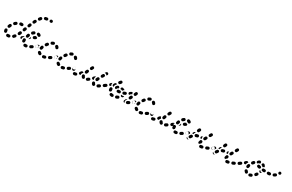

<svg xmlns="http://www.w3.org/2000/svg" viewBox="147 -1803 4687 3078"><g transform="rotate(30 2490.0 -264.0)"><path d="M123 18Q130 10 128 0Q127 -5 125 -9Q122 -14 118 -17Q114 -20 110 -21Q105 -22 100 -21Q92 -20 84 -20Q83 -20 82 -20Q71 -21 64 -14Q56 -7 56 4Q56 9 58 13Q59 18 63 22Q66 25 71 27Q75 29 80 30Q82 30 84 30Q96 30 107 28Q117 27 123 18ZM203 -66Q195 -73 185 -72Q174 -71 168 -63Q161 -55 155 -49Q151 -45 149 -41Q147 -36 147 -31Q147 -26 148 -22Q150 -17 153 -14Q161 -6 171 -6Q181 -5 189 -12Q198 -21 206 -31Q213 -39 212 -49Q211 -60 203 -66ZM30 -13Q39 -17 43 -26Q47 -36 43 -45Q40 -52 40 -60Q39 -70 31 -77Q23 -83 12 -83Q8 -82 3 -80Q-1 -77 -4 -74Q-8 -70 -9 -65Q-11 -60 -10 -55Q-9 -40 -3 -26Q1 -17 11 -13Q20 -9 30 -13ZM247 -156Q238 -160 228 -157Q218 -153 214 -143Q210 -133 205 -124Q203 -119 203 -114Q202 -109 204 -105Q206 -100 209 -96Q212 -93 217 -90Q226 -86 236 -89Q246 -93 250 -102Q255 -112 260 -123Q264 -133 260 -142Q257 -152 247 -156ZM5 -123Q8 -119 11 -115Q15 -112 19 -110Q24 -108 29 -108Q34 -109 39 -111Q43 -113 46 -116Q50 -120 52 -125Q55 -134 60 -143Q64 -152 61 -162Q58 -172 49 -176Q39 -181 30 -178Q20 -175 15 -165Q9 -154 5 -142Q3 -138 3 -133Q3 -128 5 -123ZM282 -250Q273 -253 263 -249Q254 -245 250 -235L242 -214Q239 -204 243 -195Q247 -185 257 -182Q262 -180 267 -180Q272 -180 276 -183Q281 -185 284 -188Q288 -192 289 -197L297 -218Q301 -227 296 -237Q292 -246 282 -250ZM65 -199Q69 -195 73 -193Q78 -191 83 -191Q88 -190 92 -192Q97 -194 101 -197Q108 -204 116 -210Q124 -216 126 -226Q127 -236 121 -245Q115 -253 105 -255Q95 -256 86 -250Q76 -243 67 -234Q59 -227 59 -217Q58 -206 65 -199ZM153 -275Q146 -267 147 -257Q147 -252 150 -248Q152 -243 156 -240Q160 -237 164 -235Q169 -234 174 -234Q177 -235 180 -235Q186 -235 192 -234Q202 -233 210 -240Q218 -247 219 -257Q220 -267 213 -275Q207 -283 196 -284Q189 -285 180 -285Q175 -285 169 -284Q159 -283 153 -275ZM318 -343Q309 -347 299 -343Q290 -339 286 -329L278 -308Q274 -298 278 -289Q282 -279 292 -276Q301 -272 311 -276Q320 -280 324 -290L332 -311Q336 -320 332 -330Q328 -339 318 -343ZM363 -433Q354 -438 344 -435Q334 -432 329 -422Q324 -412 318 -402Q314 -392 317 -383Q320 -373 330 -368Q334 -366 339 -366Q344 -365 349 -367Q353 -368 357 -372Q361 -375 363 -379Q368 -389 373 -399Q378 -408 375 -418Q372 -428 363 -433ZM431 -496Q430 -501 428 -506Q426 -510 422 -513Q414 -520 404 -519Q393 -518 387 -510Q379 -501 372 -491Q366 -483 367 -473Q369 -462 377 -456Q386 -450 396 -451Q406 -453 412 -461Q419 -470 425 -478Q428 -482 430 -487Q431 -491 431 -496ZM518 -540Q517 -545 515 -549Q512 -553 508 -556Q504 -559 500 -561Q495 -562 490 -561Q477 -559 466 -557Q456 -555 450 -546Q444 -537 447 -527Q449 -517 458 -511Q467 -506 477 -508Q486 -510 497 -512Q507 -513 513 -521Q519 -530 518 -540ZM600 -541Q600 -551 592 -559Q585 -566 575 -566H570Q560 -566 553 -559Q546 -551 546 -541Q546 -530 553 -523Q560 -516 571 -516H575Q585 -516 593 -523Q600 -531 600 -541Z M441 18Q448 10 446 0Q446 -5 443 -9Q441 -14 437 -17Q433 -20 428 -21Q423 -22 419 -22Q413 -21 407 -21Q404 -21 402 -21Q392 -22 384 -15Q376 -9 375 2Q375 7 376 11Q378 16 381 20Q384 24 388 26Q393 28 398 29Q402 29 407 29Q416 29 425 28Q435 27 441 18ZM537 -28Q538 -33 537 -38Q536 -43 534 -47Q529 -56 518 -58Q508 -61 500 -56Q490 -50 481 -45Q477 -43 474 -39Q471 -35 469 -30Q468 -26 468 -21Q469 -16 471 -11Q476 -2 486 1Q496 4 505 -1Q515 -6 525 -13Q529 -15 532 -19Q535 -23 537 -28ZM325 -41Q323 -53 323 -66V-67Q323 -78 330 -85Q338 -92 348 -92Q353 -92 358 -90Q362 -88 366 -85Q369 -81 371 -77Q373 -72 373 -67V-66Q373 -57 374 -50Q375 -46 374 -42Q374 -38 372 -35Q371 -34 369 -33Q364 -28 361 -23Q359 -22 357 -22Q356 -21 354 -21Q344 -19 335 -25Q327 -31 325 -41ZM603 -73Q603 -78 602 -82Q601 -87 598 -91Q593 -100 582 -102Q572 -103 564 -97H562Q554 -91 552 -80Q550 -70 556 -62Q562 -53 572 -51Q582 -50 591 -56L592 -57Q596 -59 599 -64Q602 -68 603 -73ZM315 -101Q320 -107 327 -110Q326 -111 325 -113Q319 -115 313 -114Q308 -113 303 -110Q294 -104 285 -98Q276 -92 274 -81Q273 -71 278 -63Q282 -57 288 -54Q294 -52 301 -52Q301 -59 301 -66V-67Q301 -76 304 -85Q308 -94 315 -101ZM414 -119 395 -109Q398 -112 401 -115Q406 -123 408 -132Q410 -140 413 -147Q415 -154 416 -161Q418 -160 420 -157Q421 -155 423 -153Q428 -144 425 -134Q423 -124 414 -119ZM356 -118Q366 -116 375 -121Q384 -127 386 -137Q389 -146 392 -155Q395 -165 391 -174Q386 -183 377 -187Q372 -189 367 -188Q362 -188 357 -186Q353 -184 350 -180Q346 -176 345 -172Q341 -160 338 -148Q335 -138 341 -129Q346 -120 356 -118ZM509 -201Q503 -202 497 -204Q490 -208 484 -213Q484 -213 484 -213Q481 -213 479 -212Q476 -211 474 -210Q467 -205 456 -199Q447 -194 444 -184Q442 -174 447 -165Q452 -156 462 -154Q472 -151 481 -156Q492 -162 501 -167Q509 -173 512 -182Q514 -192 509 -201ZM384 -228Q384 -223 386 -218Q388 -214 391 -210Q398 -203 409 -202Q419 -202 426 -209Q433 -215 440 -221Q449 -226 451 -237Q453 -247 447 -255Q441 -264 431 -266Q420 -268 412 -262Q401 -254 392 -246Q388 -242 386 -238Q384 -233 384 -228ZM487 -281Q478 -276 475 -266Q471 -256 476 -247Q481 -238 491 -235Q494 -234 496 -232Q498 -231 499 -230Q506 -223 517 -223Q527 -222 534 -230Q538 -233 540 -238Q542 -242 542 -247Q542 -252 540 -257Q538 -261 535 -265Q529 -271 521 -276Q514 -280 506 -282Q496 -285 487 -281Z M795 1Q794 -3 790 -7Q787 -11 783 -13Q778 -16 773 -16Q768 -17 764 -15Q754 -12 746 -11Q736 -10 730 -1Q724 7 725 17Q726 22 729 27Q731 31 735 34Q739 37 744 38Q749 39 754 38Q765 37 778 33Q788 30 793 21Q798 11 795 1ZM683 24Q688 23 692 20Q695 16 698 12Q700 8 701 3Q702 -2 700 -7Q699 -12 696 -16Q693 -19 688 -22Q682 -26 678 -30Q675 -34 670 -36Q666 -38 661 -38Q656 -39 651 -37Q647 -36 643 -32Q635 -25 634 -15Q634 -5 641 3Q650 14 664 22Q668 24 673 25Q678 25 683 24ZM880 -47Q878 -51 874 -54Q870 -57 865 -58Q860 -60 855 -59Q850 -58 846 -55Q837 -50 828 -45Q819 -40 816 -30Q814 -20 819 -11Q821 -6 825 -3Q829 0 834 1Q839 2 844 2Q848 1 853 -1Q862 -7 872 -13Q881 -18 883 -28Q886 -38 880 -47ZM949 -73Q949 -78 948 -82Q947 -87 944 -91Q939 -100 928 -102Q918 -103 910 -97H908Q904 -94 902 -90Q899 -85 898 -80Q897 -76 898 -71Q899 -66 902 -62Q908 -53 918 -52Q929 -50 937 -56L938 -57Q942 -59 945 -64Q948 -68 949 -73ZM573 -53Q568 -54 564 -56Q560 -59 557 -63Q554 -68 553 -72Q553 -77 554 -82Q555 -87 557 -91Q560 -95 564 -98Q571 -102 582 -110Q586 -112 591 -113Q595 -115 600 -114Q602 -113 603 -113Q605 -112 606 -112Q604 -104 602 -95Q601 -86 603 -78Q604 -72 607 -66Q598 -60 592 -56Q587 -53 583 -52Q578 -52 573 -53ZM645 -62Q655 -60 663 -66Q672 -72 674 -82Q675 -91 678 -100Q681 -110 677 -119Q672 -128 662 -131Q658 -133 653 -133Q648 -132 643 -130Q639 -128 636 -124Q632 -120 631 -116Q627 -104 625 -91Q623 -81 629 -73Q635 -64 645 -62ZM678 -154Q686 -148 696 -149Q706 -151 712 -160Q718 -168 724 -176Q731 -184 730 -194Q728 -205 720 -211Q712 -217 702 -216Q692 -215 685 -207Q678 -198 672 -189Q666 -180 667 -170Q669 -160 678 -154ZM874 -248Q870 -252 867 -254Q864 -257 859 -259Q855 -261 850 -260Q845 -260 840 -258Q836 -256 832 -252Q825 -245 825 -234Q826 -224 833 -217Q835 -216 838 -213Q840 -210 842 -207Q844 -203 848 -199Q852 -196 857 -195Q861 -193 866 -194Q871 -194 876 -197Q885 -202 888 -212Q891 -221 886 -231Q881 -239 875 -247Q874 -247 874 -247Q874 -247 874 -248ZM736 -250Q735 -245 736 -240Q736 -235 739 -231Q744 -222 754 -219Q764 -217 773 -222Q781 -226 788 -229Q798 -232 802 -241Q807 -250 804 -260Q800 -270 791 -275Q782 -279 772 -276Q760 -272 748 -265Q743 -262 740 -258Q737 -254 736 -250Z M1141 1Q1140 -3 1136 -7Q1133 -11 1129 -13Q1124 -16 1119 -16Q1114 -17 1110 -15Q1100 -12 1092 -11Q1082 -10 1076 -1Q1070 7 1071 17Q1072 22 1075 27Q1077 31 1081 34Q1085 37 1090 38Q1095 39 1100 38Q1111 37 1124 33Q1134 30 1139 21Q1144 11 1141 1ZM1029 24Q1034 23 1038 20Q1041 16 1044 12Q1046 8 1047 3Q1048 -2 1046 -7Q1045 -12 1042 -16Q1039 -19 1034 -22Q1028 -26 1024 -30Q1021 -34 1016 -36Q1012 -38 1007 -38Q1002 -39 997 -37Q993 -36 989 -32Q981 -25 980 -15Q980 -5 987 3Q996 14 1010 22Q1014 24 1019 25Q1024 25 1029 24ZM1226 -47Q1224 -51 1220 -54Q1216 -57 1211 -58Q1206 -60 1201 -59Q1196 -58 1192 -55Q1183 -50 1174 -45Q1165 -40 1162 -30Q1160 -20 1165 -11Q1167 -6 1171 -3Q1175 0 1180 1Q1185 2 1190 2Q1194 1 1199 -1Q1208 -7 1218 -13Q1227 -18 1229 -28Q1232 -38 1226 -47ZM1295 -73Q1295 -78 1294 -82Q1293 -87 1290 -91Q1285 -100 1274 -102Q1264 -103 1256 -97H1254Q1250 -94 1248 -90Q1245 -85 1244 -80Q1243 -76 1244 -71Q1245 -66 1248 -62Q1254 -53 1264 -52Q1275 -50 1283 -56L1284 -57Q1288 -59 1291 -64Q1294 -68 1295 -73ZM919 -53Q914 -54 910 -56Q906 -59 903 -63Q900 -68 899 -72Q899 -77 900 -82Q901 -87 903 -91Q906 -95 910 -98Q917 -102 928 -110Q932 -112 937 -113Q941 -115 946 -114Q948 -113 949 -113Q951 -112 952 -112Q950 -104 948 -95Q947 -86 949 -78Q950 -72 953 -66Q944 -60 938 -56Q933 -53 929 -52Q924 -52 919 -53ZM991 -62Q1001 -60 1009 -66Q1018 -72 1020 -82Q1021 -91 1024 -100Q1027 -110 1023 -119Q1018 -128 1008 -131Q1004 -133 999 -133Q994 -132 989 -130Q985 -128 982 -124Q978 -120 977 -116Q973 -104 971 -91Q969 -81 975 -73Q981 -64 991 -62ZM1024 -154Q1032 -148 1042 -149Q1052 -151 1058 -160Q1064 -168 1070 -176Q1077 -184 1076 -194Q1074 -205 1066 -211Q1058 -217 1048 -216Q1038 -215 1031 -207Q1024 -198 1018 -189Q1012 -180 1013 -170Q1015 -160 1024 -154ZM1220 -248Q1216 -252 1213 -254Q1210 -257 1205 -259Q1201 -261 1196 -260Q1191 -260 1186 -258Q1182 -256 1178 -252Q1171 -245 1171 -234Q1172 -224 1179 -217Q1181 -216 1184 -213Q1186 -210 1188 -207Q1190 -203 1194 -199Q1198 -196 1203 -195Q1207 -193 1212 -194Q1217 -194 1222 -197Q1231 -202 1234 -212Q1237 -221 1232 -231Q1227 -239 1221 -247Q1220 -247 1220 -247Q1220 -247 1220 -248ZM1082 -250Q1081 -245 1082 -240Q1082 -235 1085 -231Q1090 -222 1100 -219Q1110 -217 1119 -222Q1127 -226 1134 -229Q1144 -232 1148 -241Q1153 -250 1150 -260Q1146 -270 1137 -275Q1128 -279 1118 -276Q1106 -272 1094 -265Q1089 -262 1086 -258Q1083 -254 1082 -250Z M1360 5Q1364 -4 1360 -14Q1358 -18 1354 -22Q1351 -25 1346 -27Q1342 -29 1337 -29Q1332 -29 1327 -27Q1321 -25 1318 -25Q1316 -25 1315 -25Q1305 -25 1297 -18Q1290 -11 1290 -1Q1289 9 1296 17Q1303 25 1314 25Q1316 25 1318 25Q1331 25 1346 19Q1356 15 1360 5ZM1674 20Q1684 17 1689 8Q1692 4 1692 -1Q1693 -6 1692 -11Q1691 -15 1688 -19Q1685 -23 1681 -26Q1681 -26 1681 -27Q1680 -32 1677 -36Q1675 -40 1671 -43Q1667 -46 1662 -47Q1657 -49 1652 -48Q1642 -46 1636 -38Q1630 -29 1631 -19Q1633 -8 1639 1Q1645 11 1655 17Q1664 22 1674 20ZM1782 -43Q1776 -52 1766 -54Q1756 -57 1747 -51Q1737 -45 1729 -40Q1720 -35 1717 -25Q1714 -15 1719 -6Q1721 -2 1725 1Q1729 4 1734 6Q1739 7 1744 7Q1749 6 1753 4Q1763 -2 1774 -9Q1782 -14 1785 -24Q1787 -34 1782 -43ZM1470 4Q1465 5 1461 3Q1456 1 1452 -2Q1438 -14 1433 -34Q1432 -38 1433 -43Q1433 -48 1436 -53Q1438 -57 1442 -60Q1446 -63 1451 -64Q1461 -67 1470 -61Q1479 -56 1482 -46Q1483 -42 1485 -39Q1488 -37 1490 -33Q1493 -29 1493 -25Q1493 -22 1494 -19Q1493 -15 1492 -11Q1490 -7 1488 -4Q1484 0 1480 2Q1475 4 1470 4ZM1580 -53Q1577 -57 1572 -59Q1568 -62 1563 -62Q1558 -63 1553 -62Q1549 -61 1545 -58Q1536 -51 1528 -46Q1524 -44 1521 -40Q1518 -36 1516 -31Q1515 -26 1516 -21Q1517 -16 1519 -12Q1525 -3 1535 -1Q1545 2 1554 -4Q1564 -10 1574 -18Q1583 -24 1584 -34Q1586 -44 1580 -53ZM1378 -69Q1385 -77 1392 -86Q1399 -94 1409 -95Q1419 -96 1427 -89Q1429 -87 1431 -85Q1433 -83 1434 -81Q1431 -80 1429 -78Q1421 -72 1416 -64Q1411 -55 1410 -46Q1409 -39 1411 -32Q1403 -27 1395 -28Q1386 -28 1380 -34Q1372 -41 1372 -51Q1371 -62 1378 -69ZM1255 -35Q1251 -38 1249 -43Q1247 -47 1246 -52Q1245 -64 1245 -77Q1245 -88 1252 -95Q1260 -102 1270 -102Q1275 -102 1280 -100Q1284 -98 1288 -95Q1291 -91 1293 -86Q1295 -82 1295 -77Q1295 -66 1296 -57Q1296 -53 1295 -49Q1295 -46 1293 -42Q1287 -39 1282 -35Q1280 -33 1278 -30Q1277 -30 1276 -30Q1275 -30 1273 -29Q1268 -29 1264 -30Q1259 -32 1255 -35ZM1854 -73Q1854 -78 1853 -83Q1852 -87 1849 -91Q1843 -100 1833 -102Q1823 -103 1815 -97L1810 -94Q1806 -91 1803 -87Q1801 -83 1800 -78Q1799 -73 1800 -68Q1801 -63 1804 -59Q1810 -51 1820 -49Q1830 -47 1839 -53L1843 -57Q1848 -60 1850 -64Q1853 -68 1854 -73ZM1600 -71Q1593 -79 1593 -89Q1593 -99 1600 -107Q1608 -114 1616 -122Q1620 -127 1626 -129Q1632 -131 1638 -130Q1634 -123 1632 -117Q1628 -109 1628 -99Q1627 -90 1631 -80Q1633 -76 1635 -71Q1628 -64 1618 -64Q1607 -64 1600 -71ZM1665 -75Q1674 -70 1684 -74Q1694 -78 1698 -87Q1702 -97 1707 -107Q1712 -116 1708 -126Q1705 -136 1696 -140Q1691 -143 1686 -143Q1681 -143 1677 -142Q1672 -140 1668 -137Q1664 -133 1662 -129Q1657 -118 1652 -108Q1648 -98 1652 -89Q1655 -79 1665 -75ZM1460 -92Q1469 -89 1479 -93Q1488 -98 1492 -108Q1495 -117 1499 -127Q1501 -132 1501 -137Q1501 -142 1499 -147Q1497 -151 1494 -155Q1490 -158 1486 -160Q1476 -164 1466 -160Q1457 -156 1453 -146Q1448 -135 1444 -124Q1441 -114 1445 -105Q1450 -96 1460 -92ZM1698 -180Q1699 -175 1702 -171Q1705 -167 1709 -165Q1718 -159 1728 -162Q1738 -165 1743 -174L1755 -193Q1760 -202 1757 -212Q1755 -222 1746 -227Q1742 -230 1737 -230Q1732 -231 1727 -230Q1722 -229 1718 -226Q1714 -223 1712 -218L1700 -199Q1698 -195 1697 -190Q1696 -185 1698 -180ZM1498 -185Q1507 -180 1517 -183Q1527 -186 1532 -195Q1537 -205 1542 -215Q1545 -219 1545 -224Q1546 -229 1545 -234Q1543 -238 1540 -242Q1537 -246 1533 -249Q1524 -254 1514 -251Q1504 -248 1499 -239Q1493 -229 1488 -219Q1483 -210 1486 -200Q1489 -190 1498 -185ZM1730 -255 1744 -273Q1751 -281 1761 -282Q1771 -284 1779 -277Q1787 -271 1789 -261Q1790 -250 1784 -242L1774 -230Q1773 -232 1771 -235Q1765 -242 1757 -247Q1750 -251 1741 -253Q1735 -254 1729 -253Q1729 -254 1730 -254Q1730 -255 1730 -255Z M2030 18Q2034 15 2036 10Q2038 6 2038 1Q2038 -10 2031 -17Q2024 -25 2013 -25Q2005 -25 1999 -27Q1994 -29 1989 -28Q1984 -28 1980 -26Q1975 -23 1972 -20Q1969 -16 1968 -11Q1964 -1 1969 8Q1974 17 1984 20Q1997 25 2012 25Q2017 25 2022 23Q2026 22 2030 18ZM2129 -34Q2127 -38 2123 -41Q2119 -44 2114 -46Q2109 -47 2104 -46Q2099 -45 2095 -43Q2088 -38 2079 -35Q2069 -31 2065 -22Q2061 -12 2065 -3Q2067 2 2070 5Q2073 9 2078 11Q2083 13 2088 13Q2093 13 2097 11Q2109 7 2120 0Q2129 -5 2132 -15Q2134 -25 2129 -34ZM2220 -30 2229 -50Q2231 -55 2235 -58Q2238 -61 2243 -63Q2247 -64 2251 -64Q2254 -65 2258 -64Q2252 -60 2247 -54Q2241 -46 2238 -37Q2235 -28 2236 -18Q2237 -9 2241 -1Q2243 2 2245 5Q2241 5 2238 5Q2235 4 2232 3Q2222 -1 2219 -11Q2215 -21 2220 -30ZM2324 -46Q2321 -50 2317 -53Q2313 -56 2309 -58Q2304 -59 2299 -58Q2294 -58 2290 -55Q2280 -50 2271 -45Q2262 -40 2259 -30Q2256 -20 2261 -11Q2263 -7 2267 -4Q2271 -1 2276 1Q2280 2 2285 2Q2290 1 2295 -1Q2305 -6 2315 -12Q2323 -17 2326 -27Q2329 -37 2324 -46ZM1932 -40Q1936 -37 1941 -36Q1946 -35 1951 -36Q1956 -37 1960 -40Q1964 -43 1967 -47Q1970 -51 1971 -56Q1972 -61 1971 -66Q1969 -74 1969 -83Q1968 -94 1961 -101Q1953 -108 1943 -107Q1932 -107 1925 -99Q1918 -92 1919 -81Q1919 -68 1922 -56Q1923 -51 1925 -47Q1928 -43 1932 -40ZM2389 -91Q2387 -95 2382 -98Q2378 -101 2373 -102Q2368 -102 2363 -101Q2359 -100 2355 -97L2352 -96Q2348 -93 2345 -89Q2343 -84 2342 -79Q2341 -75 2342 -70Q2343 -65 2346 -61Q2349 -57 2353 -54Q2357 -51 2362 -51Q2367 -50 2372 -51Q2377 -52 2381 -55L2383 -57Q2392 -63 2394 -73Q2395 -83 2389 -91ZM1871 -86Q1872 -91 1871 -95Q1870 -100 1867 -104Q1861 -113 1851 -114Q1840 -116 1832 -110Q1823 -104 1815 -98Q1811 -95 1808 -90Q1805 -86 1804 -81Q1804 -77 1805 -72Q1806 -67 1808 -63Q1811 -59 1816 -56Q1820 -53 1825 -52Q1829 -52 1834 -53Q1839 -54 1843 -56Q1852 -63 1861 -69Q1865 -72 1868 -77Q1871 -81 1871 -86ZM2175 -81Q2167 -78 2158 -78Q2148 -78 2139 -82Q2137 -83 2135 -84Q2134 -80 2134 -76Q2134 -72 2135 -69Q2137 -64 2140 -60Q2144 -57 2148 -54Q2158 -50 2167 -54Q2177 -57 2182 -67Q2185 -75 2187 -84Q2187 -85 2187 -85Q2181 -83 2175 -81ZM2104 -91Q2107 -95 2108 -100Q2110 -105 2109 -110Q2108 -120 2100 -126Q2092 -133 2081 -132Q2072 -131 2062 -131Q2052 -130 2045 -123Q2037 -115 2038 -105Q2038 -100 2040 -96Q2042 -91 2045 -88Q2049 -84 2053 -82Q2058 -80 2063 -81Q2075 -81 2087 -82Q2092 -83 2096 -85Q2101 -87 2104 -91ZM2260 -101Q2262 -96 2265 -92Q2269 -89 2273 -86Q2283 -82 2292 -86Q2302 -89 2306 -99L2316 -118Q2318 -123 2318 -128Q2318 -133 2316 -137Q2315 -142 2311 -146Q2308 -149 2304 -151Q2294 -156 2284 -152Q2275 -149 2270 -139L2261 -120Q2259 -115 2259 -110Q2259 -105 2260 -101ZM2202 -144Q2200 -148 2196 -152Q2193 -155 2188 -157Q2183 -159 2178 -159Q2173 -158 2169 -156Q2159 -152 2150 -149Q2140 -145 2136 -136Q2132 -126 2135 -117Q2137 -112 2140 -108Q2144 -105 2148 -103Q2153 -101 2158 -100Q2163 -100 2167 -102Q2178 -106 2189 -111Q2198 -115 2202 -124Q2206 -134 2202 -144ZM1882 -139Q1883 -144 1885 -148Q1888 -153 1891 -156Q1900 -163 1908 -170Q1910 -172 1913 -173Q1915 -174 1918 -175Q1915 -168 1915 -160Q1914 -150 1917 -141Q1920 -133 1925 -126Q1925 -126 1924 -126Q1915 -122 1909 -115Q1907 -113 1906 -112Q1901 -112 1896 -114Q1891 -117 1888 -121Q1885 -125 1883 -129Q1882 -134 1882 -139ZM1989 -153Q1997 -168 2010 -178Q2019 -184 2029 -183Q2039 -181 2045 -173Q2049 -168 2050 -163Q2051 -157 2050 -151Q2047 -150 2044 -149Q2035 -146 2028 -138Q2022 -131 2018 -122Q2017 -120 2016 -117Q2012 -116 2008 -117Q2004 -118 2000 -120Q1991 -124 1988 -134Q1985 -144 1989 -153ZM1965 -131Q1962 -131 1958 -131Q1954 -132 1951 -133Q1946 -136 1943 -139Q1940 -143 1938 -148Q1937 -153 1937 -157Q1937 -162 1939 -167Q1944 -177 1951 -188Q1956 -197 1966 -199Q1976 -202 1985 -197Q1987 -196 1988 -194Q1990 -193 1991 -191Q1978 -180 1970 -164Q1965 -156 1964 -147Q1963 -139 1965 -131ZM2079 -154Q2078 -154 2078 -154Q2075 -159 2075 -164Q2074 -169 2075 -174Q2078 -184 2087 -189Q2096 -194 2106 -191Q2120 -187 2132 -181Q2135 -179 2137 -176Q2140 -173 2142 -170Q2133 -167 2127 -161Q2119 -154 2115 -145Q2115 -144 2115 -143Q2114 -144 2114 -144Q2106 -150 2097 -153Q2088 -155 2079 -154ZM2277 -173Q2280 -175 2284 -175Q2282 -179 2281 -182Q2277 -191 2278 -201Q2278 -202 2278 -203Q2272 -207 2264 -207Q2257 -206 2250 -202Q2242 -196 2233 -191Q2224 -185 2222 -175Q2220 -165 2225 -156Q2228 -152 2232 -149Q2236 -146 2241 -145Q2243 -145 2244 -145Q2246 -145 2248 -145L2250 -149Q2254 -157 2260 -163Q2267 -170 2277 -173ZM2302 -190Q2304 -185 2307 -182Q2310 -178 2315 -176Q2324 -171 2334 -175Q2344 -179 2348 -188L2357 -208Q2359 -212 2359 -217Q2360 -222 2358 -227Q2356 -231 2353 -235Q2350 -239 2345 -241Q2341 -243 2336 -243Q2331 -243 2326 -242Q2321 -240 2318 -237Q2314 -233 2312 -229L2303 -209Q2301 -204 2300 -199Q2300 -195 2302 -190ZM2000 -219Q2008 -212 2019 -213Q2029 -214 2036 -222Q2042 -230 2049 -238Q2056 -246 2055 -256Q2054 -267 2047 -273Q2039 -280 2028 -280Q2018 -279 2011 -271Q2004 -263 1997 -254Q1990 -246 1991 -235Q1992 -225 2000 -219Z M2586 1Q2585 -3 2581 -7Q2578 -11 2574 -13Q2569 -16 2564 -16Q2559 -17 2555 -15Q2545 -12 2537 -11Q2527 -10 2521 -1Q2515 7 2516 17Q2517 22 2520 27Q2522 31 2526 34Q2530 37 2535 38Q2540 39 2545 38Q2556 37 2569 33Q2579 30 2584 21Q2589 11 2586 1ZM2474 24Q2479 23 2483 20Q2486 16 2489 12Q2491 8 2492 3Q2493 -2 2491 -7Q2490 -12 2487 -16Q2484 -19 2479 -22Q2473 -26 2469 -30Q2466 -34 2461 -36Q2457 -38 2452 -38Q2447 -39 2442 -37Q2438 -36 2434 -32Q2426 -25 2425 -15Q2425 -5 2432 3Q2441 14 2455 22Q2459 24 2464 25Q2469 25 2474 24ZM2671 -47Q2669 -51 2665 -54Q2661 -57 2656 -58Q2651 -60 2646 -59Q2641 -58 2637 -55Q2628 -50 2619 -45Q2610 -40 2607 -30Q2605 -20 2610 -11Q2612 -6 2616 -3Q2620 0 2625 1Q2630 2 2635 2Q2639 1 2644 -1Q2653 -7 2663 -13Q2672 -18 2674 -28Q2677 -38 2671 -47ZM2740 -73Q2740 -78 2739 -82Q2738 -87 2735 -91Q2730 -100 2719 -102Q2709 -103 2701 -97H2699Q2695 -94 2693 -90Q2690 -85 2689 -80Q2688 -76 2689 -71Q2690 -66 2693 -62Q2699 -53 2709 -52Q2720 -50 2728 -56L2729 -57Q2733 -59 2736 -64Q2739 -68 2740 -73ZM2364 -53Q2359 -54 2355 -56Q2351 -59 2348 -63Q2345 -68 2344 -72Q2344 -77 2345 -82Q2346 -87 2348 -91Q2351 -95 2355 -98Q2362 -102 2373 -110Q2377 -112 2382 -113Q2386 -115 2391 -114Q2393 -113 2394 -113Q2396 -112 2397 -112Q2395 -104 2393 -95Q2392 -86 2394 -78Q2395 -72 2398 -66Q2389 -60 2383 -56Q2378 -53 2374 -52Q2369 -52 2364 -53ZM2436 -62Q2446 -60 2454 -66Q2463 -72 2465 -82Q2466 -91 2469 -100Q2472 -110 2468 -119Q2463 -128 2453 -131Q2449 -133 2444 -133Q2439 -132 2434 -130Q2430 -128 2427 -124Q2423 -120 2422 -116Q2418 -104 2416 -91Q2414 -81 2420 -73Q2426 -64 2436 -62ZM2469 -154Q2477 -148 2487 -149Q2497 -151 2503 -160Q2509 -168 2515 -176Q2522 -184 2521 -194Q2519 -205 2511 -211Q2503 -217 2493 -216Q2483 -215 2476 -207Q2469 -198 2463 -189Q2457 -180 2458 -170Q2460 -160 2469 -154ZM2665 -248Q2661 -252 2658 -254Q2655 -257 2650 -259Q2646 -261 2641 -260Q2636 -260 2631 -258Q2627 -256 2623 -252Q2616 -245 2616 -234Q2617 -224 2624 -217Q2626 -216 2629 -213Q2631 -210 2633 -207Q2635 -203 2639 -199Q2643 -196 2648 -195Q2652 -193 2657 -194Q2662 -194 2667 -197Q2676 -202 2679 -212Q2682 -221 2677 -231Q2672 -239 2666 -247Q2665 -247 2665 -247Q2665 -247 2665 -248ZM2527 -250Q2526 -245 2527 -240Q2527 -235 2530 -231Q2535 -222 2545 -219Q2555 -217 2564 -222Q2572 -226 2579 -229Q2589 -232 2593 -241Q2598 -250 2595 -260Q2591 -270 2582 -275Q2573 -279 2563 -276Q2551 -272 2539 -265Q2534 -262 2531 -258Q2528 -254 2527 -250Z M2802 12Q2806 8 2807 4Q2809 -1 2809 -6Q2809 -11 2807 -15Q2803 -25 2793 -29Q2783 -32 2774 -28Q2767 -25 2763 -25H2762Q2751 -25 2744 -18Q2736 -11 2736 0Q2736 10 2744 18Q2751 25 2761 25H2763Q2778 25 2794 18Q2799 16 2802 12ZM2912 16Q2917 17 2922 16Q2927 15 2931 13Q2935 10 2938 6Q2944 -2 2942 -13Q2940 -23 2932 -29Q2929 -31 2927 -35Q2926 -40 2922 -44Q2919 -47 2914 -50Q2910 -52 2905 -52Q2900 -52 2895 -50Q2885 -47 2881 -38Q2877 -28 2880 -18Q2884 -9 2889 -2Q2895 6 2903 12Q2907 15 2912 16ZM3032 -43Q3029 -47 3025 -50Q3021 -53 3016 -54Q3011 -55 3006 -55Q3002 -54 2997 -51Q2987 -45 2978 -40Q2969 -34 2966 -25Q2964 -15 2969 -6Q2974 3 2984 6Q2994 9 3003 4Q3013 -2 3024 -9Q3033 -14 3035 -24Q3037 -34 3032 -43ZM2701 -34Q2697 -37 2694 -42Q2692 -46 2691 -51Q2690 -63 2690 -77Q2690 -87 2697 -95Q2705 -102 2715 -102Q2725 -102 2733 -95Q2740 -87 2740 -77Q2740 -66 2741 -56Q2741 -52 2741 -49Q2740 -45 2738 -41Q2733 -38 2728 -34Q2726 -32 2725 -30Q2723 -29 2722 -29Q2720 -29 2719 -29Q2714 -28 2709 -30Q2704 -31 2701 -34ZM2819 -54Q2819 -59 2820 -63Q2822 -68 2825 -72Q2832 -80 2840 -89Q2844 -94 2850 -96Q2856 -99 2863 -98Q2864 -89 2868 -82Q2872 -74 2879 -68Q2876 -65 2872 -63Q2865 -56 2861 -47Q2858 -41 2857 -34Q2850 -30 2842 -30Q2833 -31 2827 -36Q2824 -40 2821 -44Q2819 -49 2819 -54ZM3105 -73Q3105 -78 3104 -82Q3103 -87 3100 -91Q3095 -100 3084 -102Q3074 -103 3066 -97L3061 -94Q3057 -92 3055 -87Q3052 -83 3051 -78Q3050 -73 3051 -69Q3052 -64 3055 -60Q3061 -51 3071 -49Q3082 -48 3090 -53L3094 -57Q3098 -59 3101 -64Q3104 -68 3105 -73ZM2888 -92Q2890 -88 2894 -85Q2898 -82 2903 -80Q2912 -77 2922 -82Q2931 -87 2934 -97Q2937 -106 2941 -117Q2943 -122 2943 -127Q2942 -132 2940 -136Q2938 -141 2935 -144Q2931 -148 2926 -150Q2917 -153 2907 -149Q2898 -145 2894 -135Q2890 -123 2886 -111Q2885 -107 2885 -102Q2885 -97 2888 -92ZM2939 -175Q2948 -171 2958 -174Q2967 -177 2972 -186Q2977 -196 2983 -206Q2988 -216 2985 -225Q2982 -235 2973 -240Q2964 -245 2954 -242Q2944 -239 2939 -230Q2933 -219 2928 -209Q2923 -200 2926 -190Q2929 -180 2939 -175Z M3220 18Q3227 10 3225 0Q3225 -5 3222 -9Q3220 -14 3216 -17Q3212 -20 3207 -21Q3202 -22 3198 -22Q3192 -21 3186 -21Q3183 -21 3181 -21Q3171 -22 3163 -15Q3155 -9 3154 2Q3154 7 3155 11Q3157 16 3160 20Q3163 24 3167 26Q3172 28 3177 29Q3181 29 3186 29Q3195 29 3204 28Q3214 27 3220 18ZM3316 -28Q3317 -33 3316 -38Q3315 -43 3313 -47Q3308 -56 3297 -58Q3287 -61 3279 -56Q3269 -50 3260 -45Q3256 -43 3253 -39Q3250 -35 3248 -30Q3247 -26 3247 -21Q3248 -16 3250 -11Q3255 -2 3265 1Q3275 4 3284 -1Q3294 -6 3304 -13Q3308 -15 3311 -19Q3314 -23 3316 -28ZM3104 -41Q3102 -53 3102 -66V-67Q3102 -78 3109 -85Q3117 -92 3127 -92Q3132 -92 3137 -90Q3141 -88 3145 -85Q3148 -81 3150 -77Q3152 -72 3152 -67V-66Q3152 -57 3153 -50Q3154 -46 3153 -42Q3153 -38 3151 -35Q3150 -34 3148 -33Q3143 -28 3140 -23Q3138 -22 3136 -22Q3135 -21 3133 -21Q3123 -19 3114 -25Q3106 -31 3104 -41ZM3382 -73Q3382 -78 3381 -82Q3380 -87 3377 -91Q3372 -100 3361 -102Q3351 -103 3343 -97H3341Q3333 -91 3331 -80Q3329 -70 3335 -62Q3341 -53 3351 -51Q3361 -50 3370 -56L3371 -57Q3375 -59 3378 -64Q3381 -68 3382 -73ZM3094 -101Q3099 -107 3106 -110Q3105 -111 3104 -113Q3098 -115 3092 -114Q3087 -113 3082 -110Q3073 -104 3064 -98Q3055 -92 3053 -81Q3052 -71 3057 -63Q3061 -57 3067 -54Q3073 -52 3080 -52Q3080 -59 3080 -66V-67Q3080 -76 3083 -85Q3087 -94 3094 -101ZM3193 -119 3174 -109Q3177 -112 3180 -115Q3185 -123 3187 -132Q3189 -140 3192 -147Q3194 -154 3195 -161Q3197 -160 3199 -157Q3200 -155 3202 -153Q3207 -144 3204 -134Q3202 -124 3193 -119ZM3135 -118Q3145 -116 3154 -121Q3163 -127 3165 -137Q3168 -146 3171 -155Q3174 -165 3170 -174Q3165 -183 3156 -187Q3151 -189 3146 -188Q3141 -188 3136 -186Q3132 -184 3129 -180Q3125 -176 3124 -172Q3120 -160 3117 -148Q3114 -138 3120 -129Q3125 -120 3135 -118ZM3288 -201Q3282 -202 3276 -204Q3269 -208 3263 -213Q3263 -213 3263 -213Q3260 -213 3258 -212Q3255 -211 3253 -210Q3246 -205 3235 -199Q3226 -194 3223 -184Q3221 -174 3226 -165Q3231 -156 3241 -154Q3251 -151 3260 -156Q3271 -162 3280 -167Q3288 -173 3291 -182Q3293 -192 3288 -201ZM3163 -228Q3163 -223 3165 -218Q3167 -214 3170 -210Q3177 -203 3188 -202Q3198 -202 3205 -209Q3212 -215 3219 -221Q3228 -226 3230 -237Q3232 -247 3226 -255Q3220 -264 3210 -266Q3199 -268 3191 -262Q3180 -254 3171 -246Q3167 -242 3165 -238Q3163 -233 3163 -228ZM3266 -281Q3257 -276 3254 -266Q3250 -256 3255 -247Q3260 -238 3270 -235Q3273 -234 3275 -232Q3277 -231 3278 -230Q3285 -223 3296 -223Q3306 -222 3313 -230Q3317 -233 3319 -238Q3321 -242 3321 -247Q3321 -252 3319 -257Q3317 -261 3314 -265Q3308 -271 3300 -276Q3293 -280 3285 -282Q3275 -285 3266 -281Z M3698 -8Q3697 -13 3694 -17Q3692 -21 3688 -24Q3683 -27 3679 -28Q3674 -29 3669 -28Q3658 -26 3650 -25Q3639 -25 3632 -17Q3626 -9 3626 1Q3627 6 3629 11Q3631 15 3635 19Q3638 22 3643 23Q3648 25 3653 25Q3665 24 3679 21Q3689 19 3695 10Q3700 2 3698 -8ZM3399 3Q3390 -1 3386 -9Q3382 -18 3385 -27Q3387 -24 3388 -22Q3394 -15 3401 -10Q3409 -5 3418 -3Q3423 -2 3428 -2Q3426 0 3423 2Q3421 3 3418 4Q3413 6 3408 6Q3403 6 3399 3ZM3791 -47Q3787 -57 3777 -60Q3767 -64 3758 -59Q3748 -55 3738 -51Q3728 -47 3724 -37Q3720 -27 3725 -18Q3729 -8 3738 -4Q3748 0 3757 -5Q3768 -9 3779 -14Q3788 -19 3792 -28Q3795 -38 3791 -47ZM3585 -52Q3587 -64 3592 -77Q3595 -87 3604 -92Q3614 -96 3623 -93Q3628 -92 3632 -88Q3636 -85 3638 -81Q3640 -76 3641 -71Q3641 -66 3639 -62Q3636 -52 3635 -45Q3633 -44 3631 -43Q3622 -39 3615 -32Q3612 -27 3609 -22Q3608 -23 3607 -23Q3606 -23 3605 -23Q3595 -25 3589 -33Q3583 -42 3585 -52ZM3456 -88Q3448 -94 3437 -93Q3427 -92 3421 -84Q3413 -74 3406 -63Q3403 -59 3402 -54Q3402 -49 3403 -44Q3404 -40 3407 -36Q3409 -31 3414 -29Q3418 -26 3423 -25Q3428 -24 3432 -25Q3437 -26 3441 -29Q3445 -32 3448 -36Q3454 -45 3460 -53Q3466 -61 3465 -71Q3464 -81 3456 -88ZM3866 -73Q3866 -78 3865 -83Q3864 -87 3861 -92Q3858 -96 3854 -98Q3850 -101 3845 -102Q3840 -102 3835 -101Q3831 -100 3826 -97Q3825 -96 3823 -95Q3814 -89 3812 -79Q3810 -69 3816 -60Q3818 -56 3823 -53Q3827 -50 3832 -49Q3836 -48 3841 -49Q3846 -50 3850 -53Q3853 -55 3856 -57Q3860 -60 3862 -64Q3865 -68 3866 -73ZM3376 -60 3371 -57Q3363 -51 3353 -52Q3342 -54 3337 -63Q3331 -71 3332 -81Q3334 -92 3343 -97L3361 -111Q3370 -116 3380 -115Q3390 -113 3396 -104Q3398 -102 3399 -100Q3400 -97 3400 -94Q3394 -85 3387 -75Q3387 -75 3387 -75Q3386 -75 3386 -74Q3380 -68 3376 -60ZM3544 -108Q3546 -112 3547 -117Q3548 -122 3547 -127Q3545 -137 3536 -143Q3528 -149 3518 -146Q3504 -144 3492 -139Q3482 -135 3478 -125Q3474 -116 3478 -106Q3480 -102 3483 -98Q3487 -94 3491 -92Q3496 -90 3501 -90Q3506 -90 3510 -92Q3519 -96 3528 -97Q3533 -99 3537 -101Q3541 -104 3544 -108ZM3594 -154Q3599 -155 3603 -156Q3601 -151 3600 -145Q3599 -136 3602 -126Q3604 -121 3607 -116Q3600 -115 3594 -112Q3591 -110 3588 -108Q3583 -110 3580 -115Q3577 -119 3576 -124Q3573 -134 3579 -143Q3584 -151 3594 -154ZM3428 -117Q3428 -119 3429 -121L3439 -141Q3443 -151 3453 -154Q3463 -158 3472 -153Q3472 -153 3472 -153Q3472 -153 3472 -153Q3470 -152 3468 -150Q3461 -143 3457 -134Q3454 -125 3454 -115Q3454 -115 3454 -114Q3444 -117 3435 -115Q3431 -115 3427 -114Q3427 -116 3428 -117ZM3623 -133Q3625 -128 3628 -124Q3631 -121 3636 -118Q3645 -113 3655 -117Q3665 -120 3669 -129Q3674 -138 3680 -148Q3682 -153 3683 -158Q3683 -163 3682 -168Q3681 -172 3678 -176Q3674 -180 3670 -182Q3661 -187 3651 -184Q3641 -182 3636 -172Q3630 -162 3625 -152Q3623 -148 3622 -143Q3622 -138 3623 -133ZM3471 -193Q3473 -188 3476 -184Q3479 -181 3484 -179Q3493 -174 3503 -178Q3513 -181 3517 -191L3527 -211Q3531 -221 3528 -230Q3524 -240 3515 -245Q3505 -249 3496 -245Q3486 -242 3481 -233L3472 -212Q3470 -207 3469 -202Q3469 -197 3471 -193ZM3684 -206Q3693 -201 3703 -204Q3713 -207 3718 -216Q3725 -228 3729 -237Q3731 -241 3732 -246Q3732 -251 3731 -256Q3729 -261 3726 -264Q3723 -268 3719 -270Q3709 -275 3700 -272Q3690 -269 3685 -260Q3681 -252 3674 -240Q3669 -231 3672 -221Q3675 -211 3684 -206Z M4182 -8Q4181 -13 4178 -17Q4176 -21 4172 -24Q4167 -27 4163 -28Q4158 -29 4153 -28Q4142 -26 4134 -25Q4123 -25 4116 -17Q4110 -9 4110 1Q4111 6 4113 11Q4115 15 4119 19Q4122 22 4127 23Q4132 25 4137 25Q4149 24 4163 21Q4173 19 4179 10Q4184 2 4182 -8ZM3883 3Q3874 -1 3870 -9Q3866 -18 3869 -27Q3871 -24 3872 -22Q3878 -15 3885 -10Q3893 -5 3902 -3Q3907 -2 3912 -2Q3910 0 3907 2Q3905 3 3902 4Q3897 6 3892 6Q3887 6 3883 3ZM4275 -47Q4271 -57 4261 -60Q4251 -64 4242 -59Q4232 -55 4222 -51Q4212 -47 4208 -37Q4204 -27 4209 -18Q4213 -8 4222 -4Q4232 0 4241 -5Q4252 -9 4263 -14Q4272 -19 4276 -28Q4279 -38 4275 -47ZM4069 -52Q4071 -64 4076 -77Q4079 -87 4088 -92Q4098 -96 4107 -93Q4112 -92 4116 -88Q4120 -85 4122 -81Q4124 -76 4125 -71Q4125 -66 4123 -62Q4120 -52 4119 -45Q4117 -44 4115 -43Q4106 -39 4099 -32Q4096 -27 4093 -22Q4092 -23 4091 -23Q4090 -23 4089 -23Q4079 -25 4073 -33Q4067 -42 4069 -52ZM3940 -88Q3932 -94 3921 -93Q3911 -92 3905 -84Q3897 -74 3890 -63Q3887 -59 3886 -54Q3886 -49 3887 -44Q3888 -40 3891 -36Q3893 -31 3898 -29Q3902 -26 3907 -25Q3912 -24 3916 -25Q3921 -26 3925 -29Q3929 -32 3932 -36Q3938 -45 3944 -53Q3950 -61 3949 -71Q3948 -81 3940 -88ZM4350 -73Q4350 -78 4349 -83Q4348 -87 4345 -92Q4342 -96 4338 -98Q4334 -101 4329 -102Q4324 -102 4319 -101Q4315 -100 4310 -97Q4309 -96 4307 -95Q4298 -89 4296 -79Q4294 -69 4300 -60Q4302 -56 4307 -53Q4311 -50 4316 -49Q4320 -48 4325 -49Q4330 -50 4334 -53Q4337 -55 4340 -57Q4344 -60 4346 -64Q4349 -68 4350 -73ZM3860 -60 3855 -57Q3847 -51 3837 -52Q3826 -54 3821 -63Q3815 -71 3816 -81Q3818 -92 3827 -97L3845 -111Q3854 -116 3864 -115Q3874 -113 3880 -104Q3882 -102 3883 -100Q3884 -97 3884 -94Q3878 -85 3871 -75Q3871 -75 3871 -75Q3870 -75 3870 -74Q3864 -68 3860 -60ZM4028 -108Q4030 -112 4031 -117Q4032 -122 4031 -127Q4029 -137 4020 -143Q4012 -149 4002 -146Q3988 -144 3976 -139Q3966 -135 3962 -125Q3958 -116 3962 -106Q3964 -102 3967 -98Q3971 -94 3975 -92Q3980 -90 3985 -90Q3990 -90 3994 -92Q4003 -96 4012 -97Q4017 -99 4021 -101Q4025 -104 4028 -108ZM4078 -154Q4083 -155 4087 -156Q4085 -151 4084 -145Q4083 -136 4086 -126Q4088 -121 4091 -116Q4084 -115 4078 -112Q4075 -110 4072 -108Q4067 -110 4064 -115Q4061 -119 4060 -124Q4057 -134 4063 -143Q4068 -151 4078 -154ZM3912 -117Q3912 -119 3913 -121L3923 -141Q3927 -151 3937 -154Q3947 -158 3956 -153Q3956 -153 3956 -153Q3956 -153 3956 -153Q3954 -152 3952 -150Q3945 -143 3941 -134Q3938 -125 3938 -115Q3938 -115 3938 -114Q3928 -117 3919 -115Q3915 -115 3911 -114Q3911 -116 3912 -117ZM4107 -133Q4109 -128 4112 -124Q4115 -121 4120 -118Q4129 -113 4139 -117Q4149 -120 4153 -129Q4158 -138 4164 -148Q4166 -153 4167 -158Q4167 -163 4166 -168Q4165 -172 4162 -176Q4158 -180 4154 -182Q4145 -187 4135 -184Q4125 -182 4120 -172Q4114 -162 4109 -152Q4107 -148 4106 -143Q4106 -138 4107 -133ZM3955 -193Q3957 -188 3960 -184Q3963 -181 3968 -179Q3977 -174 3987 -178Q3997 -181 4001 -191L4011 -211Q4015 -221 4012 -230Q4008 -240 3999 -245Q3989 -249 3980 -245Q3970 -242 3965 -233L3956 -212Q3954 -207 3953 -202Q3953 -197 3955 -193ZM4168 -206Q4177 -201 4187 -204Q4197 -207 4202 -216Q4209 -228 4213 -237Q4215 -241 4216 -246Q4216 -251 4215 -256Q4213 -261 4210 -264Q4207 -268 4203 -270Q4193 -275 4184 -272Q4174 -269 4169 -260Q4165 -252 4158 -240Q4153 -231 4156 -221Q4159 -211 4168 -206Z M4606 3Q4608 -2 4608 -7Q4608 -12 4605 -16Q4601 -26 4591 -29Q4582 -33 4572 -28Q4564 -25 4557 -23Q4552 -22 4548 -18Q4544 -15 4542 -11Q4539 -7 4539 -2Q4538 3 4539 8Q4542 18 4551 23Q4560 28 4570 25Q4582 22 4593 17Q4598 15 4601 11Q4605 8 4606 3ZM4511 5Q4514 1 4516 -4Q4517 -9 4517 -14Q4516 -19 4514 -23Q4511 -28 4508 -31Q4502 -35 4499 -41Q4493 -49 4483 -51Q4473 -53 4464 -47Q4460 -45 4457 -41Q4454 -36 4453 -32Q4452 -27 4453 -22Q4454 -17 4457 -13Q4465 -1 4476 8Q4484 15 4494 14Q4504 13 4511 5ZM4669 -89Q4665 -92 4660 -93Q4656 -94 4651 -93Q4646 -92 4641 -89Q4637 -87 4634 -83Q4629 -75 4623 -68Q4620 -65 4618 -60Q4617 -55 4617 -50Q4617 -45 4620 -41Q4622 -36 4626 -33Q4633 -26 4644 -27Q4654 -28 4661 -36Q4668 -44 4675 -54Q4681 -62 4679 -72Q4678 -83 4669 -89ZM4362 -104Q4359 -108 4355 -110Q4351 -113 4346 -114Q4341 -114 4336 -113Q4331 -112 4327 -109Q4317 -102 4311 -98Q4302 -92 4300 -81Q4299 -71 4304 -63Q4310 -54 4321 -52Q4331 -51 4339 -56Q4345 -61 4356 -69Q4365 -75 4367 -85Q4368 -95 4362 -104ZM4463 -75Q4468 -74 4473 -75Q4478 -77 4482 -79Q4486 -82 4488 -87Q4491 -91 4492 -96Q4493 -105 4495 -113Q4497 -118 4496 -123Q4495 -128 4493 -132Q4490 -137 4486 -140Q4482 -143 4478 -144Q4473 -145 4468 -145Q4463 -144 4459 -141Q4454 -139 4451 -135Q4448 -131 4447 -126Q4444 -115 4442 -103Q4441 -93 4447 -85Q4453 -76 4463 -75ZM4442 -157Q4442 -158 4441 -159Q4441 -159 4440 -160Q4434 -168 4424 -170Q4414 -172 4405 -166L4389 -154Q4385 -151 4382 -146Q4379 -142 4379 -137Q4378 -132 4379 -128Q4380 -123 4383 -119Q4389 -110 4399 -109Q4409 -107 4418 -113L4421 -116Q4423 -124 4425 -132Q4428 -141 4433 -148Q4437 -153 4442 -157ZM4705 -127Q4708 -127 4710 -127Q4707 -118 4698 -114Q4690 -110 4681 -112Q4676 -113 4672 -116Q4668 -119 4666 -124Q4663 -128 4662 -133Q4662 -138 4663 -143Q4664 -146 4665 -149Q4666 -150 4667 -151Q4670 -147 4673 -144Q4679 -136 4688 -132Q4696 -128 4705 -127ZM4806 -146Q4816 -146 4824 -153Q4831 -161 4831 -171Q4831 -181 4824 -189Q4816 -196 4806 -196H4805Q4795 -196 4787 -189Q4780 -181 4780 -171Q4780 -166 4782 -161Q4784 -157 4787 -153Q4791 -150 4796 -148Q4800 -146 4805 -146ZM4754 -172Q4755 -177 4753 -181Q4751 -186 4748 -190Q4745 -193 4740 -196Q4736 -198 4731 -198Q4721 -199 4711 -199Q4701 -200 4693 -193Q4685 -187 4684 -176Q4683 -166 4690 -158Q4697 -150 4707 -150Q4717 -149 4728 -148Q4738 -148 4746 -154Q4754 -161 4754 -172ZM4658 -179Q4660 -184 4659 -189Q4658 -194 4655 -198Q4653 -203 4649 -205Q4645 -208 4640 -209Q4630 -212 4622 -214Q4612 -218 4603 -213Q4594 -208 4590 -199Q4587 -189 4592 -180Q4596 -170 4606 -167Q4616 -164 4628 -161Q4638 -158 4647 -164Q4656 -169 4658 -179ZM4489 -167Q4498 -161 4508 -163Q4518 -164 4524 -172Q4530 -180 4536 -186Q4539 -190 4541 -195Q4543 -199 4542 -204Q4542 -207 4541 -210Q4541 -213 4539 -216Q4538 -217 4537 -218Q4537 -219 4536 -220Q4535 -221 4534 -222Q4531 -225 4526 -227Q4521 -228 4516 -228Q4511 -228 4507 -226Q4502 -224 4499 -220Q4491 -212 4484 -202Q4478 -194 4480 -184Q4481 -174 4489 -167ZM4645 -231Q4645 -231 4644 -232Q4643 -234 4642 -237Q4641 -240 4640 -243Q4640 -244 4640 -245Q4640 -245 4640 -246Q4641 -248 4641 -251Q4642 -254 4643 -256Q4645 -259 4647 -261Q4654 -269 4664 -270Q4674 -270 4682 -264Q4692 -255 4700 -242Q4702 -238 4703 -233Q4704 -229 4703 -224Q4703 -223 4703 -223Q4703 -222 4703 -222Q4699 -221 4695 -220Q4686 -217 4678 -211Q4677 -209 4676 -208Q4675 -209 4674 -210Q4669 -218 4661 -224Q4654 -229 4645 -231ZM4612 -238Q4612 -238 4612 -238Q4613 -240 4615 -241Q4616 -243 4617 -245Q4619 -250 4619 -255Q4619 -260 4617 -264Q4614 -274 4604 -278Q4595 -283 4585 -279Q4577 -276 4570 -271Q4562 -265 4557 -257Q4554 -253 4553 -248Q4552 -243 4553 -238Q4554 -233 4557 -229Q4560 -225 4564 -222Q4567 -221 4570 -220Q4573 -219 4576 -219Q4577 -220 4578 -221Q4584 -229 4593 -233Q4602 -238 4612 -238Z M4852 -174Q4852 -179 4849 -183Q4847 -188 4843 -191Q4840 -194 4835 -196Q4830 -197 4825 -197Q4816 -196 4806 -196Q4796 -196 4789 -189Q4781 -182 4781 -171Q4781 -166 4783 -162Q4785 -157 4788 -154Q4792 -150 4796 -148Q4801 -146 4806 -146Q4818 -146 4830 -147Q4840 -148 4846 -156Q4853 -164 4852 -174ZM4938 -220Q4932 -228 4922 -230Q4911 -231 4903 -225Q4896 -220 4888 -215Q4879 -210 4876 -200Q4873 -190 4878 -181Q4883 -172 4893 -169Q4903 -167 4912 -172Q4923 -178 4933 -185Q4941 -191 4943 -201Q4944 -211 4938 -220ZM4988 -274Q4986 -278 4982 -282Q4979 -285 4974 -287Q4965 -291 4955 -287Q4946 -283 4942 -273Q4938 -263 4942 -254Q4946 -244 4956 -241Q4960 -239 4965 -239Q4970 -239 4975 -241Q4979 -243 4983 -246Q4986 -250 4988 -255Q4990 -259 4990 -264Q4990 -269 4988 -274Z"/></g></svg>

Font: FRB American Cursive Guidelines Dashed Black
Style: Bold Italic
Weight: 900
Italic angle: -25°
Version: Version 2.0;Modular Font Editor K font №1